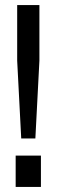

<svg xmlns="http://www.w3.org/2000/svg" viewBox="-20 -740 224 760"><path d="M48 -500V-720H136V-500L120 -192H64ZM42 -124H142V0H42Z"/></svg>

Font: Aspekta 400
Style: Regular
Weight: 400
Designer: Ivo Dolenc
Version: Version 2.000